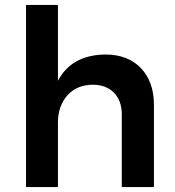

<svg xmlns="http://www.w3.org/2000/svg" viewBox="-20 -762 712 782"><path d="M607 -334V0H476V-296Q476 -352 444 -384.5Q412 -417 357 -417Q292 -416 254 -373Q216 -330 216 -263V0H86V-742H216V-433Q271 -538 409 -540Q501 -540 554 -484.5Q607 -429 607 -334Z"/></svg>

Font: Montserrat Medium
Style: Regular
Weight: 500
Designer: Julieta Ulanovsky
Foundry: Julieta Ulanovsky
Version: Version 6.001